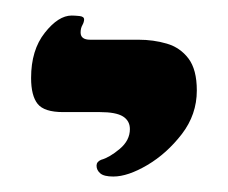

<svg xmlns="http://www.w3.org/2000/svg" viewBox="-20 15 293 247"><path d="M125.8 242.1Q113.7 242.1 109 238Q104.2 233.9 104.2 228.1Q104.2 223.1 110 220.6Q120.9 217.6 134 206.6Q147.1 195.6 147.1 181.1Q147.1 170.4 138.2 164.8Q129.2 159.2 108.5 159.2H61.2Q36.8 159.2 28.4 148.6Q20 138.1 20 115.3Q20 79.4 37.6 57.2Q55.1 35 72.2 35Q75.9 35 82.1 35.6Q88.2 36.2 88.2 40Q88.2 43.3 86 47.3Q83.7 51.3 83.7 56.8Q83.7 66.1 96 66.1H158.2Q177.4 66.1 194.5 71.1Q211.7 76.1 222.4 90.2Q233.2 104.4 233.2 131.4Q233.2 162.4 213.9 187.5Q194.6 212.5 169.6 227.3Q144.5 242.1 125.8 242.1Z"/></svg>

Font: Briem Hand Thin
Style: Regular
Weight: 100
Designer: Gunnlaugur SE Briem, Eben Sorkin
Foundry: Sorkin Type Co.
Version: Version 1.003